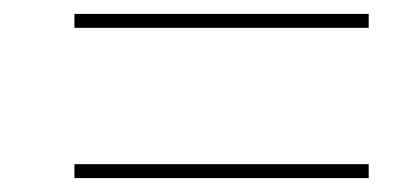

<svg xmlns="http://www.w3.org/2000/svg" viewBox="-20 -495 599 276"><path d="M87 -455H510V-475H87ZM87 -239H510V-259H87Z"/></svg>

Font: Noto Serif Display Light
Style: Italic
Weight: 300
Italic angle: -12°
Designer: Monotype Design Team
Foundry: Monotype Imaging Inc.
Version: Version 2.009